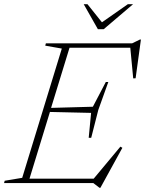

<svg xmlns="http://www.w3.org/2000/svg" viewBox="-46 -878 696 921"><path d="M431.5 23 401.5 0H-26.5L-23.5 -11L60.5 -25L250.5 -645L171 -659L174 -670H587.5L625.5 -688.5H630L604.5 -502.5L593 -502L579 -649H287.5L199 -360.5L399.5 -366L461.5 -484.5H473.5L425.5 -350.5L391.5 -217H379.5L391 -336.5L193.5 -341L95.5 -21H403.5L531.5 -174.5L541 -169L435.5 23ZM592.5 -858 451.5 -738H423.5L355.5 -858H373.5L443 -771L567.5 -858Z"/></svg>

Font: Newsreader Text ExtraLight
Style: Italic
Weight: 275
Italic angle: -17°
Designer: Hugues Gentile
Foundry: Production Type
Version: Version 1.001